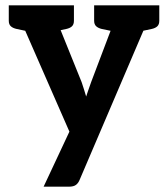

<svg xmlns="http://www.w3.org/2000/svg" viewBox="-20 -534 632 722"><path d="M144 168 241 -39 33 -514H144Q160 -514 168 -507Q176 -500 180 -490L287 -225Q291 -213 295.5 -199Q300 -185 304 -171Q306 -177 309.5 -187.5Q313 -198 317 -209Q321 -220 323 -226L423 -490Q427 -500 437 -507Q447 -514 458 -514H560L280 141Q275 154 266 161Q257 168 239 168ZM129 -481V-514H204V-481ZM406 -481V-514H480V-481ZM113 -514 100 -413 43 -425Q29 -428 21 -435Q13 -442 13 -456V-514ZM258 -514V-456Q258 -442 250.5 -435Q243 -428 229 -425L172 -413L159 -514ZM433 -514 421 -413 363 -425Q350 -428 342 -435Q334 -442 334 -456V-514ZM579 -514V-456Q579 -442 571.5 -435Q564 -428 550 -425L493 -413L480 -514Z"/></svg>

Font: Aleo
Style: Bold
Weight: 700
Designer: Alessio Laiso
Foundry: Alessio Laiso
Version: Version 2.001;gftools[0.9.29]